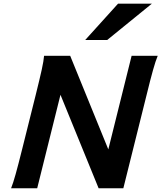

<svg xmlns="http://www.w3.org/2000/svg" viewBox="-20 -1003 860 1023"><path d="M302.2 -498 178.2 0H39.1Q49.8 -26.4 63.2 -74.5Q76.7 -122.6 98.6 -210.4L169.9 -495.6Q191.9 -584 202.4 -631.8Q212.9 -679.7 214.8 -705.6H354L557.1 -207L681.2 -705.6H820.3Q809.1 -679.2 795.2 -629.4Q781.2 -579.6 760.7 -495.6L637.2 0H505.4ZM789.1 -983.4 551.3 -790H434.1L608.9 -983.4Z"/></svg>

Font: Lesson One
Style: Bold Italic
Weight: 700
Italic angle: -14°
Designer: But Ko, Victor Gaultney, Annie Olsen, Julie Remington, Don Collingsworth, Eric Hays, Becca Hirsbrunner
Version: Version 1.100